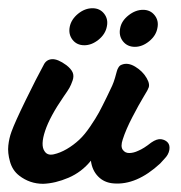

<svg xmlns="http://www.w3.org/2000/svg" viewBox="-77 -446 444 471"><path d="M129.9 -335Q111.3 -335 100.8 -348.6Q90.3 -362.3 94.2 -380.9Q98.1 -398.9 114.7 -412.4Q131.3 -425.8 149.9 -425.8Q168 -425.8 178.5 -412.4Q189 -398.9 185.1 -380.9Q181.6 -362.3 164.8 -348.6Q147.9 -335 129.9 -335ZM253.9 -331.1Q235.4 -331.1 224.6 -344.7Q213.9 -358.4 217.8 -377Q221.2 -395 238.3 -408.4Q255.4 -421.9 273.9 -421.9Q292 -421.9 302.5 -408.4Q313 -395 309.1 -377Q305.7 -358.4 288.8 -344.7Q272 -331.1 253.9 -331.1ZM293.9 -96.2Q308.1 -106 318.4 -104.5Q328.6 -103 334.5 -96.4Q340.3 -89.8 338.4 -78.1Q336.4 -66.4 326.2 -56.2L315.9 -44.9Q257.8 8.8 201.2 3.9Q178.2 2 163.6 -13.2Q148.9 -28.3 146 -51.8Q123.5 -23.9 91.1 -10Q58.6 3.9 28.8 4.9Q-3.9 4.9 -29.8 -15.1Q-46.4 -27.8 -52.5 -49.6Q-58.6 -71.3 -56.6 -89.1Q-54.7 -106.9 -48.8 -123Q-40.5 -146 -13.7 -200.9Q13.2 -255.9 29.8 -286.1Q36.1 -299.8 50.3 -300.8Q64.5 -301.8 85.9 -286.1Q97.2 -277.3 101.1 -268.6Q105 -259.8 101.1 -248.5Q97.2 -237.3 93.3 -230.5Q89.4 -223.6 79.1 -209Q45.4 -160.2 33.7 -125Q22 -89.8 32.2 -75.2Q39.1 -64 54.7 -67.4Q70.3 -70.8 86.7 -80.3Q103 -89.8 117.2 -103Q130.4 -115.2 144.3 -135.7Q158.2 -156.2 165.8 -170.2Q173.3 -184.1 185.3 -208.7Q197.3 -233.4 198.2 -235.8Q202.1 -244.6 205.1 -254.9Q208 -265.1 209.5 -270.8Q210.9 -276.4 213.9 -281Q216.8 -285.6 221.2 -287.1Q236.3 -293.5 254.6 -282.5Q272.9 -271.5 282.7 -254.6Q292.5 -237.8 286.1 -228Q286.6 -227.1 275.1 -208.3Q263.7 -189.5 247.8 -158.9Q231.9 -128.4 224.1 -104Q218.3 -86.9 224.1 -78.6Q230 -70.3 240.5 -70.6Q251 -70.8 262.2 -76.2Q275.4 -81.5 293.9 -96.2Z"/></svg>

Font: Florida Vibes
Style: Regular
Weight: 400
Italic angle: -30°
Designer: Turbologo.com
Foundry: Turbologo.com
Version: Version 1.000;hotconv 1.0.109;makeotfexe 2.5.65596